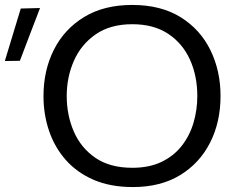

<svg xmlns="http://www.w3.org/2000/svg" viewBox="-96 -746 964 777"><path d="M442 11Q351 11 283.2 -18.2Q215.5 -47.5 170.2 -98.8Q125 -150 102.5 -216.5Q80 -283 80 -357Q80 -461 122 -544.5Q164 -628 244.2 -677Q324.5 -726 439 -726Q555 -726 634.8 -676.5Q714.5 -627 755.5 -543.2Q796.5 -459.5 796.5 -357.5Q796.5 -252 754.2 -168.8Q712 -85.5 632.8 -37.2Q553.5 11 442 11ZM439.5 -67Q508 -67 557.5 -90.8Q607 -114.5 639.2 -155.5Q671.5 -196.5 687 -248.8Q702.5 -301 702.5 -357.5Q702.5 -438.5 672.8 -504.5Q643 -570.5 584.5 -609.2Q526 -648 439.5 -648Q350.5 -648 291.5 -607.2Q232.5 -566.5 203.2 -500.2Q174 -434 174 -357.5Q174 -280.5 202.5 -214.2Q231 -148 289.8 -107.5Q348.5 -67 439.5 -67ZM-76.5 -499Q-60 -552.5 -44 -606Q-28 -659 -12 -711.5L66 -713.5Q45.5 -659.5 25 -606.5Q4.5 -553 -15.5 -500Z"/></svg>

Font: Heraclito
Style: Regular
Weight: 400
Designer: Kostas Bartsokas (font) & Cristiano Sobral (main changes)
Foundry: Kostas Bartsokas (font) & Cristiano Sobral (main changes)
Version: Version 1.00;July 8, 2020;FontCreator 13.0.0.2655 64-bit